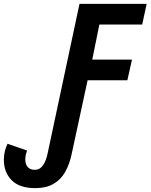

<svg xmlns="http://www.w3.org/2000/svg" viewBox="-99 -734 780 995"><path d="M84 241Q2 241 -38.5 200Q-79 159 -79 94Q-79 70 -73.5 48.5Q-68 27 -60 11L41 46Q37 58 34.5 69.5Q32 81 32 92Q32 117 44.5 131.5Q57 146 81 146Q108 146 124.5 121.5Q141 97 148 60L313 -714H661L638 -607H416L379 -425H585L561 -318H355L272 66Q261 118 238.5 157.5Q216 197 178 219Q140 241 84 241Z"/></svg>

Font: Noto Sans Display SemiBold
Style: Italic
Weight: 600
Italic angle: -12°
Designer: Monotype Design Team
Foundry: Monotype Imaging Inc.
Version: Version 2.003